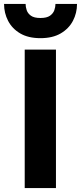

<svg xmlns="http://www.w3.org/2000/svg" viewBox="-52 -951 409 971"><path d="M73 0V-700H231V0ZM152.5 -758Q91 -758 50.2 -782Q9.5 -806 -11 -845.5Q-31.5 -885 -31.5 -931H77.5Q77.5 -916 83 -899.5Q88.5 -883 104.5 -871.5Q120.5 -860 152.5 -860Q184.5 -860 200.8 -871.5Q217 -883 222.8 -899.5Q228.5 -916 228.5 -931H337.5Q337.5 -885 316.8 -845.5Q296 -806 255 -782Q214 -758 152.5 -758Z"/></svg>

Font: Overpass Black
Style: Regular
Weight: 900
Designer: Delve Withrington, Dave Bailey, Thomas Jockin
Foundry: Delve Fonts LLC
Version: Version 4.000; ttfautohint (v1.8.3)